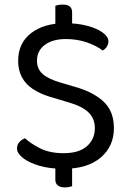

<svg xmlns="http://www.w3.org/2000/svg" viewBox="-20 -722 562 836"><path d="M221 -25H294V89Q290 90 281.5 92Q273 94 262 94Q243 94 232 85.5Q221 77 221 61ZM294 -568H221V-697Q226 -699 235 -700.5Q244 -702 254 -702Q274 -702 284 -693.5Q294 -685 294 -669ZM257 -55Q324 -55 358.5 -85.5Q393 -116 393 -164Q393 -205 366.5 -231.5Q340 -258 283 -275L196 -301Q154 -314 123 -334.5Q92 -355 75.5 -385.5Q59 -416 59 -457Q59 -534 115 -577.5Q171 -621 264 -621Q318 -621 360.5 -609.5Q403 -598 427.5 -580Q452 -562 452 -542Q452 -529 445 -518.5Q438 -508 427 -502Q402 -522 359.5 -537Q317 -552 267 -552Q209 -552 175 -526.5Q141 -501 141 -457Q141 -422 165.5 -400Q190 -378 245 -362L306 -344Q385 -322 430.5 -280Q476 -238 476 -164Q476 -85 418.5 -36Q361 13 257 13Q196 13 150.5 -0.5Q105 -14 79.5 -34.5Q54 -55 54 -75Q54 -92 64.5 -103.5Q75 -115 89 -120Q112 -98 154 -76.5Q196 -55 257 -55Z"/></svg>

Font: Baloo Bhaijaan 2
Style: Regular
Weight: 400
Designer: Sanskriti Dholi, Noopur Datye and Ek Type
Foundry: Ek Type
Version: Version 1.701